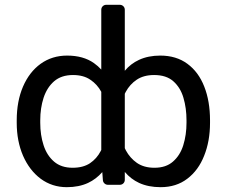

<svg xmlns="http://www.w3.org/2000/svg" viewBox="-20 -770 943 800"><path d="M149.5 -25.2Q102.6 -60.4 76 -121.1Q49.7 -182.2 49.7 -258.5V-268.5Q49.7 -348.4 76 -409.4Q102.3 -470.2 149.5 -504.3Q197.1 -538.4 259.9 -538.4Q327.1 -538.4 371.4 -507.1Q388.8 -494.7 402 -480.1V-729.4Q402 -737.9 408 -744Q414.1 -750 422.6 -750H479Q487.9 -750 494 -744Q500 -737.9 500 -729.4V-475.1Q524.5 -504.6 559.3 -520.6Q597.7 -538.4 647.7 -538.4Q714.5 -538.4 760.7 -504.3Q807.2 -470.2 831 -409.4Q855.1 -348.4 855.1 -268.5V-258.5Q855.1 -181.8 830.6 -121.1Q806.8 -60.4 760.3 -25.2Q714.5 9.9 649.1 9.9Q598.4 9.9 559.7 -7.8Q525.2 -23.8 500 -53.6V-20.6Q500 -12.1 494 -6Q487.9 0 479 0H429.7Q421.5 0 415.5 -5.5Q409.4 -11 408.7 -19.2L406.2 -52.9Q380.3 -23.4 346.9 -7.8Q308.6 9.9 258.5 9.9Q197.1 9.9 149.5 -25.2ZM161.6 -164.8Q175.4 -122.2 205.3 -96.6Q235.1 -71 282.7 -71Q326.3 -71 354.8 -89.8Q383.2 -109 399.5 -140.3L402 -145.2V-387.4Q384.9 -419 356.2 -437.9Q327.8 -457.4 284.1 -457.4Q235.8 -457.4 205.6 -431.5Q175.8 -405.5 161.6 -362.6Q147.7 -319.6 147.7 -268.5V-258.5Q147.7 -207.4 161.6 -164.8ZM504.6 -143.1Q521.7 -111.5 550.4 -91.3Q579.9 -71 623.6 -71Q671.5 -71 700.6 -96.6Q730.5 -122.5 743.6 -164.8Q757.1 -208.1 757.1 -258.5V-268.5Q757.1 -319.6 744.3 -362.6Q731.9 -405.2 702.1 -431.5Q672.9 -457.4 622.2 -457.4Q578.8 -457.4 549.7 -437.9Q521 -418.7 503.9 -387.1L500 -379.3V-152.7Z"/></svg>

Font: DeltaSans
Style: Regular
Weight: 400
Designer: Rasmus Andersson
Foundry: rsms
Version: Version 3.012